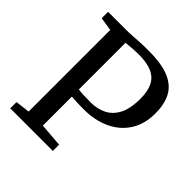

<svg xmlns="http://www.w3.org/2000/svg" viewBox="-200 -894 1038 1038"><g transform="rotate(45 319.0 -375.0)"><path d="M121 -58V-682L43.5 -694V-743H176Q206 -743 229.2 -744.8Q252.5 -746.5 279.8 -748Q307 -749.5 348.5 -749.5Q449.5 -749.5 507 -724.2Q564.5 -699 588.8 -651.2Q613 -603.5 613 -536Q613 -454 576.2 -396.2Q539.5 -338.5 474.2 -307.8Q409 -277 324 -277Q306.5 -277 286 -277.5Q265.5 -278 249.5 -279Q233.5 -280 229 -280.5V-58.5L364 -48V0H38.5V-48ZM228.5 -334.5Q241.5 -332.5 266.2 -331.2Q291 -330 324 -330Q371 -330 411 -348.8Q451 -367.5 475.2 -412Q499.5 -456.5 499.5 -535Q499.5 -593 480.8 -629Q462 -665 423.2 -681.2Q384.5 -697.5 325 -697.5Q303 -697.5 285.8 -696.2Q268.5 -695 254.8 -693.5Q241 -692 228.5 -691.5Z"/></g></svg>

Font: Merriweather 24pt
Style: Regular
Weight: 400
Designer: Eben Sorkin
Foundry: Eben Sorkin
Version: Version 2.100